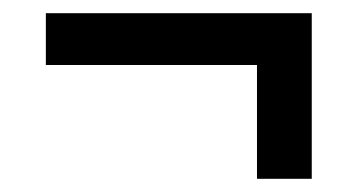

<svg xmlns="http://www.w3.org/2000/svg" viewBox="-20 -370 549 291"><path d="M452.5 -99H369.5V-320H452.5ZM49.5 -271.5V-350H452.5V-271.5Z"/></svg>

Font: Anek Odia Medium Medium
Style: Regular
Weight: 500
Version: Version 1.003